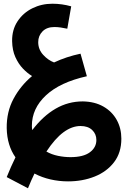

<svg xmlns="http://www.w3.org/2000/svg" viewBox="-20 -579 671 1030"><path d="M130 431 16 371Q39 314 63 265Q41 234 29 195Q17 156 16 108Q15 21 52.5 -49Q90 -119 152 -171Q127 -186 103 -211Q79 -236 62.5 -272.5Q46 -309 45 -358Q44 -419 74 -464.5Q104 -510 153.5 -534.5Q203 -559 261 -559Q287 -559 312 -555.5Q337 -552 362 -545L341 -425Q323 -429 305.5 -431.5Q288 -434 272 -434Q231 -434 208 -410.5Q185 -387 185 -353Q185 -314 211.5 -285Q238 -256 270 -244Q336 -275 412 -291L446 -170Q302 -138 226.5 -67.5Q151 3 151 96Q151 108 153 119Q211 43 278.5 4Q346 -35 424 -35Q488 -34 534.5 -7.5Q581 19 606 64Q631 109 631 165Q631 240 592 291Q553 342 488 368Q423 394 345 394Q297 394 251 383.5Q205 373 165 352Q147 389 130 431ZM412 97Q366 97 320.5 130.5Q275 164 229 234Q257 250 291 257Q325 264 358 264Q427 264 462 238Q497 212 497 172Q497 140 474.5 118.5Q452 97 412 97Z"/></svg>

Font: Noto Sans Arabic Cond
Style: Bold
Weight: 700
Width: 3
Designer: Monotype Design Team, Nadine Chahine, Nizar Qandah and Khaled Hosny
Foundry: Monotype Imaging Inc.
Version: Version 2.012; ttfautohint (v1.8.4.7-5d5b)